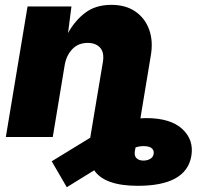

<svg xmlns="http://www.w3.org/2000/svg" viewBox="-20 -573 846 803"><path d="M556.2 204.1Q417.5 204.1 374 139.2L259.3 210L196.3 101.6L357.4 2.9L357.9 0L373.5 -93.8L410.2 -313Q417 -353.5 398.7 -373.5Q380.4 -393.6 347.2 -393.6Q307.1 -393.6 282.2 -367.2Q257.3 -340.8 250.5 -300.3L200.7 0H4.4L95.2 -545.9H278.8L264.6 -435.1Q293.9 -487.8 337.4 -520.3Q380.9 -552.7 445.3 -552.7Q505.9 -552.7 546.4 -524.7Q586.9 -496.6 604 -448.7Q621.1 -400.9 610.8 -341.3L569.8 -93.8L567.4 -78.1Q579.1 -79.1 590.8 -79.1Q692.9 -79.1 742.2 -33.7Q791.5 11.7 780.3 79.1Q759.3 204.1 556.2 204.1ZM546.9 43.5 543.9 59.6Q541 79.1 551.3 88.9Q561.5 98.6 580.1 98.6Q596.2 98.6 608.4 91.3Q620.6 84 622.6 70.3Q625 56.2 614.7 47.1Q604.5 38.1 580.1 38.1Q564 38.1 546.9 43.5Z"/></svg>

Font: Inter Black
Style: Italic
Weight: 900
Italic angle: -9.39999°
Designer: Rasmus Andersson
Foundry: rsms
Version: Version 4.000;git-a52131595